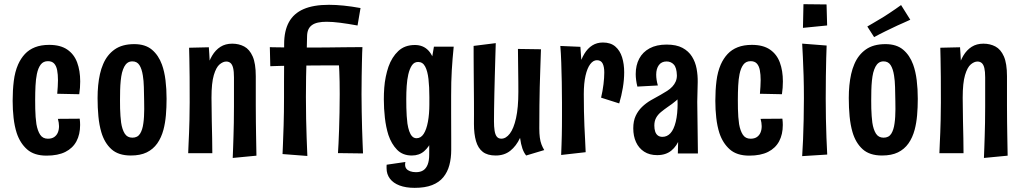

<svg xmlns="http://www.w3.org/2000/svg" viewBox="-20 -740 4934 926"><path d="M204.4 10.6Q144.6 10.6 110.7 -19.5Q76.8 -49.6 60.6 -98.4Q50 -131.6 45.5 -171.5Q41 -211.4 41 -253.8Q41 -305 46.5 -349.5Q52 -394 67.2 -428.8Q80.4 -458.4 100.2 -479.6Q120 -500.8 149 -512.2Q178 -523.6 217.4 -523.6Q271.4 -523.6 304.4 -501Q337.4 -478.4 352.1 -438.7Q366.8 -399 366.8 -347.4Q366.8 -332.4 365.7 -317Q364.6 -301.6 362.2 -285.6L256 -287.8Q257.4 -305.4 258.5 -322Q259.6 -338.6 259.6 -353.4Q259.6 -380.8 255.6 -401.6Q251.6 -422.4 241 -433.7Q230.4 -445 211.2 -445Q188.8 -445 176.3 -428.5Q163.8 -412 157.8 -382.8Q152.8 -358.4 151.2 -326Q149.6 -293.6 149.6 -257.8Q149.6 -235.6 150 -214.9Q150.4 -194.2 151.8 -175.9Q153.2 -157.6 155.6 -141.4Q161.2 -109.2 173.8 -90.1Q186.4 -71 210.8 -71Q229.8 -71 241.5 -79.1Q253.2 -87.2 258.9 -100.7Q264.6 -114.2 264.6 -131.6Q264.6 -139.6 263.2 -148.4Q261.8 -157.2 259.2 -166.8L364.4 -167.6Q365.4 -159.6 365.9 -152.1Q366.4 -144.6 366.4 -137.2Q366.4 -91.8 348.7 -58.6Q331 -25.4 295.3 -7.4Q259.6 10.6 204.4 10.6Z M610.8 10Q551 10 517.4 -20.4Q483.8 -50.8 468.6 -102.6Q458.6 -136.8 454.6 -178.6Q450.6 -220.4 450.6 -267Q450.6 -298.8 453.4 -327.7Q456.2 -356.6 462 -382.6Q467.8 -408.6 477.4 -430.6Q496.2 -475.4 532.7 -501.3Q569.2 -527.2 627.4 -527.2Q680.8 -527.2 712.7 -500.4Q744.6 -473.6 761 -428.6Q773 -395.4 778.2 -353.2Q783.4 -311 783.4 -263.6Q783.4 -221.8 780.1 -184.1Q776.8 -146.4 768.4 -114.6Q758.2 -76.2 738.4 -48.2Q718.6 -20.2 687.7 -5.1Q656.8 10 610.8 10ZM618.4 -76Q643.4 -76 655.4 -95Q667.4 -114 671.4 -145.6Q673.6 -160.8 674.5 -177.6Q675.4 -194.4 675.6 -213.3Q675.8 -232.2 675.2 -252.4Q674.6 -288.4 673.8 -319.9Q673 -351.4 669 -375.4Q664 -408 652.4 -426Q640.8 -444 618.4 -444Q604.8 -444 595.3 -437.3Q585.8 -430.6 579.4 -418.5Q573 -406.4 568.4 -389.2Q564.4 -372.4 562.2 -350.9Q560 -329.4 559.4 -305.1Q558.8 -280.8 558.8 -255.2Q558.8 -235.6 559.2 -216.5Q559.6 -197.4 561 -180.5Q562.4 -163.6 564.2 -148.4Q569.2 -115.2 581.6 -95.6Q594 -76 618.4 -76Z M1216.8 10.8 1102.4 21.8Q1103.4 -2.4 1104.3 -28Q1105.2 -53.6 1106.1 -82.9Q1107 -112.2 1107.7 -147.4Q1108.4 -182.6 1108.4 -226.6Q1108.4 -243.8 1108.4 -265.9Q1108.4 -288 1108.4 -313.7Q1108.4 -339.4 1108.4 -366.8Q1108.4 -395.2 1104.4 -411.8Q1100.4 -428.4 1092.1 -435.8Q1083.8 -443.2 1071 -443.2Q1055.8 -443.2 1039.2 -429.5Q1022.6 -415.8 1011.3 -378Q1000 -340.2 1000 -268.8L959 -220.6Q959 -273.2 963.2 -319.9Q967.4 -366.6 977 -405.3Q986.6 -444 1003 -471.5Q1019.4 -499 1043.3 -514.2Q1067.2 -529.4 1100 -529.4Q1132.2 -529.4 1157.9 -515.7Q1183.6 -502 1198.6 -468Q1213.6 -434 1213.6 -372.4Q1213.6 -346.8 1213.6 -326.9Q1213.6 -307 1213.6 -290.9Q1213.6 -274.8 1213.6 -260.6Q1213.6 -246.4 1213.6 -231.8Q1213.6 -185.8 1214.1 -151.4Q1214.6 -117 1215 -90Q1215.4 -63 1215.9 -38.9Q1216.4 -14.8 1216.8 10.8ZM887.6 -1Q888.6 -26.6 889.6 -49.9Q890.6 -73.2 891.8 -99.2Q893 -125.2 893.7 -160.4Q894.4 -195.6 894.8 -246Q895.2 -314.2 894.5 -367.9Q893.8 -421.6 893.2 -458.2Q892.6 -494.8 892 -509.8L987.2 -512Q988.2 -500.2 989.5 -477.7Q990.8 -455.2 992.4 -423.8Q994 -392.4 995.9 -353.3Q997.8 -314.2 1000 -268.8Q1000.4 -203.8 1001.4 -156.9Q1002.4 -110 1003.2 -73.6Q1004 -37.2 1004 -1Z M1283.6 -420.6 1281.4 -512.6Q1281.4 -512.6 1294.9 -512.1Q1308.4 -511.6 1330.2 -511.6Q1352 -511.6 1377.2 -511.1Q1402.4 -510.6 1425.8 -510.6Q1445.4 -510.6 1481.8 -510.6Q1518.2 -510.6 1560.1 -511.1Q1602 -511.6 1640.1 -512.1Q1678.2 -512.6 1702.5 -512.6Q1726.8 -512.6 1726.8 -512.6L1709.6 -424.6Q1709.6 -424.6 1686.8 -424.6Q1664 -424.6 1628.4 -424.6Q1592.8 -424.6 1553.2 -424.6Q1513.6 -424.6 1478.7 -424.1Q1443.8 -423.6 1423.8 -423.6Q1399.8 -423.6 1374.9 -423.1Q1350 -422.6 1329.5 -422.1Q1309 -421.6 1296.3 -421.1Q1283.6 -420.6 1283.6 -420.6ZM1704.4 -617Q1657.2 -625.6 1620.3 -630.3Q1583.4 -635 1555.2 -635Q1531.6 -635 1514 -631.2Q1496.4 -627.4 1484.7 -619Q1473 -610.6 1467.2 -597.6Q1461.4 -584.6 1461 -565.8Q1460 -508.4 1458.5 -461.4Q1457 -414.4 1456.2 -369.3Q1455.4 -324.2 1455.4 -272Q1455.4 -218 1456.4 -167.3Q1457.4 -116.6 1458.9 -76.2Q1460.4 -35.8 1461.4 -11.8Q1462.4 12.2 1462.4 12.2L1342.6 3Q1342.6 3 1344.3 -35Q1346 -73 1347.9 -135.5Q1349.8 -198 1349.8 -270.6Q1349.8 -316 1349.8 -346.5Q1349.8 -377 1350.1 -401.8Q1350.4 -426.6 1350.4 -455.6Q1350.4 -484.6 1350.4 -527.4Q1350.4 -591.4 1373.5 -633.4Q1396.6 -675.4 1444.2 -696.1Q1491.8 -716.8 1566.6 -716.8Q1599.2 -716.8 1637.1 -713Q1675 -709.2 1718.8 -701.2ZM1730.8 0 1610 -1.6Q1611.2 -19.6 1612.7 -49.1Q1614.2 -78.6 1615.4 -116.4Q1616.6 -154.2 1617.5 -197.4Q1618.4 -240.6 1618.4 -286Q1618.4 -351.2 1616.5 -394.9Q1614.6 -438.6 1612.6 -465.5Q1610.6 -492.4 1610 -506.8L1728 -512.6Q1727.4 -503.6 1726.7 -484.8Q1726 -466 1725.5 -437.9Q1725 -409.8 1724.3 -371.7Q1723.6 -333.6 1723.6 -285Q1723.6 -242.4 1724.5 -200.4Q1725.4 -158.4 1726.3 -120.3Q1727.2 -82.2 1728.7 -51.3Q1730.2 -20.4 1730.8 0Z M1979.8 166Q1937.4 166 1907 154.5Q1876.6 143 1860.5 121.6Q1844.4 100.2 1844.4 71.4Q1844.4 66.4 1844.4 62.4Q1844.4 58.4 1844.8 54.4L1935.2 41.2Q1934.2 44.8 1934 47.8Q1933.8 50.8 1933.8 54.4Q1933.8 65.8 1939.8 73.6Q1945.8 81.4 1957.9 85.9Q1970 90.4 1986.4 90.4Q2007.2 90.4 2021 81.7Q2034.8 73 2042.4 54.2Q2050 35.4 2050 5.6Q2050 -19.6 2050.2 -60.8Q2050.4 -102 2050.6 -156.6Q2050.8 -211.2 2050.8 -276.6Q2050.8 -317 2052.3 -350.1Q2053.8 -383.2 2056.9 -411.1Q2060 -439 2064.1 -464.1Q2068.2 -489.2 2072.8 -515H2168.2Q2165 -484.4 2162.8 -456.3Q2160.6 -428.2 2158.9 -400.7Q2157.2 -373.2 2156.5 -343.1Q2155.8 -313 2155.8 -278Q2155.8 -229.4 2155.8 -193.4Q2155.8 -157.4 2156 -128.6Q2156.2 -99.8 2156.2 -73.2Q2156.2 -46.6 2156.2 -17Q2156.2 22.6 2147.3 56.2Q2138.4 89.8 2118.2 114.6Q2098 139.4 2064 152.7Q2030 166 1979.8 166ZM1966.2 10Q1922 10 1894.9 -17.9Q1867.8 -45.8 1853.2 -89.2Q1841.4 -126.8 1836.3 -171.5Q1831.2 -216.2 1831.2 -261Q1831.2 -289.2 1833.2 -316.5Q1835.2 -343.8 1840.5 -369.6Q1845.8 -395.4 1853.4 -417.8Q1870 -464.8 1901 -493.9Q1932 -523 1981 -523Q2021 -523 2046.2 -496.4Q2071.4 -469.8 2083.6 -409.8Q2095.8 -349.8 2095.8 -249L2050.8 -271.2Q2050.8 -320.4 2046.5 -358.7Q2042.2 -397 2030.5 -419.1Q2018.8 -441.2 1996.6 -441.2Q1977.6 -441.2 1966.6 -424.8Q1955.6 -408.4 1949.2 -381.2Q1943.4 -356 1941.4 -325Q1939.4 -294 1939.4 -262.6Q1939.4 -241.8 1939.8 -221Q1940.2 -200.2 1941.5 -180.8Q1942.8 -161.4 1945 -144Q1948.2 -123.2 1953.7 -107.3Q1959.2 -91.4 1967.8 -82.4Q1976.4 -73.4 1989 -73.4Q2009.8 -73.4 2023.3 -94.2Q2036.8 -115 2043.8 -152.5Q2050.8 -190 2050.8 -238.8L2095.8 -249Q2095.8 -231 2093.6 -199.1Q2091.4 -167.2 2084.2 -131.4Q2077 -95.6 2063 -63.4Q2049 -31.2 2025.4 -10.6Q2001.8 10 1966.2 10Z M2370.6 10Q2331.2 10 2308.4 -7.6Q2285.6 -25.2 2275.7 -59.5Q2265.8 -93.8 2265.8 -142.8Q2265.8 -160.2 2266 -187.8Q2266.2 -215.4 2265.9 -249.3Q2265.6 -283.2 2265.3 -319.9Q2265 -356.6 2264.7 -392.9Q2264.4 -429.2 2264.3 -461.6Q2264.2 -494 2264.2 -518.6L2371 -532Q2370 -499.2 2368.8 -458.1Q2367.6 -417 2366.4 -373.7Q2365.2 -330.4 2364.3 -289.2Q2363.4 -248 2362.9 -213.4Q2362.4 -178.8 2362.4 -155.4Q2362.4 -129.2 2365.3 -110.1Q2368.2 -91 2375.9 -81.1Q2383.6 -71.2 2398 -71.2Q2420.2 -71.2 2438.9 -95.6Q2457.6 -120 2468.8 -170.2Q2480 -220.4 2480 -297.8Q2480 -322 2479.8 -346.6Q2479.6 -371.2 2479.2 -396.5Q2478.8 -421.8 2478.6 -448.6Q2478.4 -475.4 2478 -504L2589 -502.4Q2587.4 -446.2 2585.7 -403.2Q2584 -360.2 2583.1 -319.4Q2582.2 -278.6 2581.6 -231.7Q2581 -184.8 2581 -120.8Q2581 -95.8 2583.5 -76.9Q2586 -58 2591.4 -43.8Q2596.8 -29.6 2604.8 -16.2L2517.6 10Q2506.6 -3.4 2499.5 -23.7Q2492.4 -44 2488.2 -75Q2469.8 -35.6 2441 -12.8Q2412.2 10 2370.6 10Z M2879 -269Q2886.8 -302.2 2890.6 -333.7Q2894.4 -365.2 2894.4 -390.2Q2894.4 -418.4 2886.3 -434Q2878.2 -449.6 2859 -449.6Q2841 -449.6 2826.6 -430.5Q2812.2 -411.4 2803.9 -374.9Q2795.6 -338.4 2795.6 -286L2751.8 -243.4Q2752.2 -293.6 2757.3 -338.1Q2762.4 -382.6 2772.5 -418.7Q2782.6 -454.8 2798.5 -480.9Q2814.4 -507 2836.6 -521Q2858.8 -535 2887.8 -535Q2925 -535 2947.5 -515.7Q2970 -496.4 2980.2 -464Q2990.4 -431.6 2990.4 -391.4Q2990.4 -355.4 2983.9 -316.7Q2977.4 -278 2966.4 -241.2ZM2686.4 7.4Q2687.4 -18.6 2688.2 -41.7Q2689 -64.8 2689.5 -87Q2690 -109.2 2690.2 -133Q2690.4 -156.8 2690.4 -184.3Q2690.4 -211.8 2690.4 -245.4Q2690.4 -293.6 2689.4 -343Q2688.4 -392.4 2686.9 -437.9Q2685.4 -483.4 2682.4 -518.4L2779.2 -514.2Q2781.2 -487.4 2783.3 -455.7Q2785.4 -424 2788.6 -383.2Q2791.8 -342.4 2795.6 -286Q2795.6 -241.4 2796.4 -203.5Q2797.2 -165.6 2798.6 -132.2Q2800 -98.8 2801.8 -67.7Q2803.6 -36.6 2804.6 -6Z M3249.2 0 3251.6 -96.2 3244.6 -376.2Q3243.6 -413.6 3229.8 -428.6Q3216 -443.6 3195 -443.6Q3170.6 -443.6 3157.7 -426.1Q3144.8 -408.6 3144.8 -380Q3144.8 -367.6 3146.8 -354.7Q3148.8 -341.8 3152.8 -327.8L3054 -322.4Q3050 -338.2 3048 -353.6Q3046 -369 3046 -382.8Q3046 -425.2 3062.9 -457.1Q3079.8 -489 3113.1 -507Q3146.4 -525 3195.2 -525Q3242 -525 3271.5 -509.2Q3301 -493.4 3317.4 -467.1Q3333.8 -440.8 3339.7 -408.6Q3345.6 -376.4 3345 -344L3342.8 -249.2L3346 0ZM3149.6 8.2Q3112.4 8.2 3086.6 -8.6Q3060.8 -25.4 3047.5 -54.5Q3034.2 -83.6 3034.2 -121.2Q3034.2 -156.2 3045.8 -181.1Q3057.4 -206 3076.5 -224.4Q3095.6 -242.8 3119.1 -256.5Q3142.6 -270.2 3166.2 -282.8Q3183.2 -292.4 3197.7 -301.7Q3212.2 -311 3222.7 -322.3Q3233.2 -333.6 3238.9 -346.9Q3244.6 -360.2 3244.6 -376.2L3292 -352.4Q3289 -318.6 3274.6 -294.8Q3260.2 -271 3240.7 -254.4Q3221.2 -237.8 3201 -224.6Q3182.6 -211.8 3167.5 -199.3Q3152.4 -186.8 3144.1 -171.3Q3135.8 -155.8 3135.8 -134.4Q3135.8 -117.8 3139.9 -105.5Q3144 -93.2 3152.7 -86.6Q3161.4 -80 3175 -80Q3197.4 -80 3213.6 -97.6Q3229.8 -115.2 3239 -152.4Q3248.2 -189.6 3248.2 -246.2L3288 -300.2Q3288 -230.8 3281.8 -174.2Q3275.6 -117.6 3260.2 -76.6Q3244.8 -35.6 3217.9 -13.7Q3191 8.2 3149.6 8.2Z M3593.4 10.6Q3533.6 10.6 3499.7 -19.5Q3465.8 -49.6 3449.6 -98.4Q3439 -131.6 3434.5 -171.5Q3430 -211.4 3430 -253.8Q3430 -305 3435.5 -349.5Q3441 -394 3456.2 -428.8Q3469.4 -458.4 3489.2 -479.6Q3509 -500.8 3538 -512.2Q3567 -523.6 3606.4 -523.6Q3660.4 -523.6 3693.4 -501Q3726.4 -478.4 3741.1 -438.7Q3755.8 -399 3755.8 -347.4Q3755.8 -332.4 3754.7 -317Q3753.6 -301.6 3751.2 -285.6L3645 -287.8Q3646.4 -305.4 3647.5 -322Q3648.6 -338.6 3648.6 -353.4Q3648.6 -380.8 3644.6 -401.6Q3640.6 -422.4 3630 -433.7Q3619.4 -445 3600.2 -445Q3577.8 -445 3565.3 -428.5Q3552.8 -412 3546.8 -382.8Q3541.8 -358.4 3540.2 -326Q3538.6 -293.6 3538.6 -257.8Q3538.6 -235.6 3539 -214.9Q3539.4 -194.2 3540.8 -175.9Q3542.2 -157.6 3544.6 -141.4Q3550.2 -109.2 3562.8 -90.1Q3575.4 -71 3599.8 -71Q3618.8 -71 3630.5 -79.1Q3642.2 -87.2 3647.9 -100.7Q3653.6 -114.2 3653.6 -131.6Q3653.6 -139.6 3652.2 -148.4Q3650.8 -157.2 3648.2 -166.8L3753.4 -167.6Q3754.4 -159.6 3754.9 -152.1Q3755.4 -144.6 3755.4 -137.2Q3755.4 -91.8 3737.7 -58.6Q3720 -25.4 3684.3 -7.4Q3648.6 10.6 3593.4 10.6Z M3848.8 13Q3851.4 -22.2 3853.1 -67.3Q3854.8 -112.4 3856 -163.3Q3857.2 -214.2 3857.2 -266Q3857.2 -323.6 3855.7 -374.4Q3854.2 -425.2 3852.2 -465.2Q3850.2 -505.2 3848.8 -529.6L3966.8 -520.4Q3965.8 -498.8 3964.8 -460.1Q3963.8 -421.4 3963.1 -371.6Q3962.4 -321.8 3962.4 -265Q3962.4 -216.6 3963.3 -168.5Q3964.2 -120.4 3965.9 -76.5Q3967.6 -32.6 3969.6 5.4ZM3852.6 -605.6 3855 -719.8 3966.4 -718.6 3969.2 -617.2Z M4233.8 10Q4174 10 4140.4 -20.4Q4106.8 -50.8 4091.6 -102.6Q4081.6 -136.8 4077.6 -178.6Q4073.6 -220.4 4073.6 -267Q4073.6 -298.8 4076.4 -327.7Q4079.2 -356.6 4085 -382.6Q4090.8 -408.6 4100.4 -430.6Q4119.2 -475.4 4155.7 -501.3Q4192.2 -527.2 4250.4 -527.2Q4303.8 -527.2 4335.7 -500.4Q4367.6 -473.6 4384 -428.6Q4396 -395.4 4401.2 -353.2Q4406.4 -311 4406.4 -263.6Q4406.4 -221.8 4403.1 -184.1Q4399.8 -146.4 4391.4 -114.6Q4381.2 -76.2 4361.4 -48.2Q4341.6 -20.2 4310.7 -5.1Q4279.8 10 4233.8 10ZM4241.4 -76Q4266.4 -76 4278.4 -95Q4290.4 -114 4294.4 -145.6Q4296.6 -160.8 4297.5 -177.6Q4298.4 -194.4 4298.6 -213.3Q4298.8 -232.2 4298.2 -252.4Q4297.6 -288.4 4296.8 -319.9Q4296 -351.4 4292 -375.4Q4287 -408 4275.4 -426Q4263.8 -444 4241.4 -444Q4227.8 -444 4218.3 -437.3Q4208.8 -430.6 4202.4 -418.5Q4196 -406.4 4191.4 -389.2Q4187.4 -372.4 4185.2 -350.9Q4183 -329.4 4182.4 -305.1Q4181.8 -280.8 4181.8 -255.2Q4181.8 -235.6 4182.2 -216.5Q4182.6 -197.4 4184 -180.5Q4185.4 -163.6 4187.2 -148.4Q4192.2 -115.2 4204.6 -95.6Q4217 -76 4241.4 -76ZM4195.8 -561 4163 -612.2Q4175.8 -619.4 4189 -627.3Q4202.2 -635.2 4215.9 -643.3Q4229.6 -651.4 4243.2 -659.6Q4257.4 -668.8 4271.3 -677.9Q4285.2 -687 4299.1 -696.7Q4313 -706.4 4325.8 -715.6L4370.2 -644.8Q4354.4 -637.6 4338.7 -630.5Q4323 -623.4 4307.9 -616.8Q4292.8 -610.2 4278.2 -602.6Q4264.2 -596 4250.1 -589.1Q4236 -582.2 4222.6 -575.3Q4209.2 -568.4 4195.8 -561Z M4839.8 10.8 4725.4 21.8Q4726.4 -2.4 4727.3 -28Q4728.2 -53.6 4729.1 -82.9Q4730 -112.2 4730.7 -147.4Q4731.4 -182.6 4731.4 -226.6Q4731.4 -243.8 4731.4 -265.9Q4731.4 -288 4731.4 -313.7Q4731.4 -339.4 4731.4 -366.8Q4731.4 -395.2 4727.4 -411.8Q4723.4 -428.4 4715.1 -435.8Q4706.8 -443.2 4694 -443.2Q4678.8 -443.2 4662.2 -429.5Q4645.6 -415.8 4634.3 -378Q4623 -340.2 4623 -268.8L4582 -220.6Q4582 -273.2 4586.2 -319.9Q4590.4 -366.6 4600 -405.3Q4609.6 -444 4626 -471.5Q4642.4 -499 4666.3 -514.2Q4690.2 -529.4 4723 -529.4Q4755.2 -529.4 4780.9 -515.7Q4806.6 -502 4821.6 -468Q4836.6 -434 4836.6 -372.4Q4836.6 -346.8 4836.6 -326.9Q4836.6 -307 4836.6 -290.9Q4836.6 -274.8 4836.6 -260.6Q4836.6 -246.4 4836.6 -231.8Q4836.6 -185.8 4837.1 -151.4Q4837.6 -117 4838 -90Q4838.4 -63 4838.9 -38.9Q4839.4 -14.8 4839.8 10.8ZM4510.6 -1Q4511.6 -26.6 4512.6 -49.9Q4513.6 -73.2 4514.8 -99.2Q4516 -125.2 4516.7 -160.4Q4517.4 -195.6 4517.8 -246Q4518.2 -314.2 4517.5 -367.9Q4516.8 -421.6 4516.2 -458.2Q4515.6 -494.8 4515 -509.8L4610.2 -512Q4611.2 -500.2 4612.5 -477.7Q4613.8 -455.2 4615.4 -423.8Q4617 -392.4 4618.9 -353.3Q4620.8 -314.2 4623 -268.8Q4623.4 -203.8 4624.4 -156.9Q4625.4 -110 4626.2 -73.6Q4627 -37.2 4627 -1Z"/></svg>

Font: Truculenta
Style: Regular
Weight: 400
Designer: Ivan Castro, Eva Sanz & Omnibus-Type Team
Foundry: Omnibus-Type
Version: Version 1.002